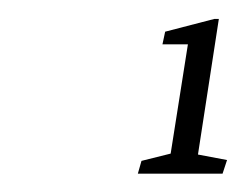

<svg xmlns="http://www.w3.org/2000/svg" viewBox="-20 -783 264 206"><path d="M214.8 -762.7 192.4 -617.2 223.6 -611.3 218.8 -596.7H127.9L131.8 -610.4L163.1 -618.2L181.6 -735.4H154.3L157.2 -749L210 -762.7Z"/></svg>

Font: Neuton
Style: Italic
Weight: 400
Italic angle: -9°
Designer: Brian M Zick
Version: Version 1.32